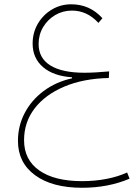

<svg xmlns="http://www.w3.org/2000/svg" viewBox="-20 -554 633 908"><path d="M464.4 -467.8 445.3 -445.8Q392.1 -503.9 320.3 -503.9Q276.9 -503.9 241 -482.7Q205.1 -461.4 183.8 -425.5Q162.6 -389.6 162.6 -345.7Q162.6 -279.3 218 -244.6Q273.4 -210 379.4 -210Q403.8 -210 434.3 -211.7Q464.8 -213.4 496.1 -216.3L494.6 -185.1Q374.5 -182.6 284.2 -144.5Q193.8 -106.4 143.8 -41.3Q93.8 23.9 93.8 108.9Q93.8 201.7 165.8 252.2Q237.8 302.7 368.7 302.7Q428.7 302.7 483.9 292Q539.1 281.2 581.1 261.7L592.8 291Q491.7 334 368.2 334Q227.1 334 146 274.7Q64.9 215.3 64.9 112.3Q64.9 41.5 96.7 -19.3Q128.4 -80.1 186 -123.3Q243.7 -166.5 320.3 -183.6L320.8 -188.5Q232.9 -194.3 183.6 -236.6Q134.3 -278.8 134.3 -348.1Q134.3 -399.4 158.9 -441.7Q183.6 -483.9 225.1 -508.8Q266.6 -533.7 316.9 -533.7Q404.8 -533.7 464.4 -467.8Z"/></svg>

Font: Estedad-FD Thin
Style: Regular
Weight: 100
Designer: Amin Abedi
Version: Version 7.3